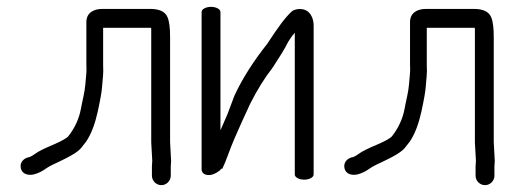

<svg xmlns="http://www.w3.org/2000/svg" viewBox="-20 -509 1512 560"><path d="M478.1 3.5V-24C478.1 -27.9 478.4 -32.5 479 -37.9L479.1 -38.8L476.1 -94.5V-399.7C476.1 -426.4 474.2 -445.5 468.6 -458.8C461.1 -477.5 440.4 -483 417.6 -483H278.6C253.3 -483 231.9 -471.8 231.9 -444.5V-318.1L232 -317.6C233.3 -300 230.4 -283.8 228.9 -262.4C227.4 -241.3 219.8 -213.2 216.1 -192.1C210.6 -162.6 198.2 -135.6 178.8 -111C176.3 -107.9 162.9 -98.7 137.2 -87.8C110.3 -76.6 92 -67.7 80.9 -59.4C72.5 -53.2 66 -50.5 62.6 -50.1L61.5 -49.9L60.4 -49.6C45.8 -45 37.1 -32.2 41 -17.5C46.2 2.2 67.2 2.4 78.9 -0.4C92.4 -3.7 104.9 -10.8 111.9 -15.9C119.9 -21.7 131.1 -27.9 145.6 -34.2C185.2 -52.8 208.4 -66.1 218.4 -79.6C222.8 -85.5 226.9 -90.8 230.9 -95.7L231.3 -96.2L231.7 -96.7C246.3 -118.8 257.1 -147.6 264.9 -182.7C272.4 -217.2 276.7 -241 277.7 -255.7C279.1 -277.2 282.4 -294.4 280.8 -318.4V-428H417.6C418.7 -428 419.1 -428 420.6 -427.9C420.6 -427.8 420.8 -426.3 421.1 -424.1V-93.5L424.1 -40.2C423.6 -35.8 423.1 -28.3 423.1 -23.9V3.5C423.1 18.5 435.6 31 450.6 31C465.6 31 478.1 18.5 478.1 3.5Z M568 -474V-15C568 -8.5 572.2 1.9 590.1 1.6C601.1 1.3 610.1 -4 620.1 -11C622.2 -13.1 623.8 -14.8 624.9 -16L626.9 -17.6L628 -16C633.6 -27.5 639 -40.5 644.2 -55C655.6 -86.5 669.3 -118.3 684.5 -151.6L709.8 -206.6C729.8 -246.5 751.9 -281.9 775.8 -312.6C798.2 -346.7 809.7 -366.3 813.3 -373.1L813.5 -373.4L813.6 -374.1C821.4 -389.4 829.2 -401.4 839.8 -413.6V0C839.8 8.2 852.3 15 867.3 15C882.3 15 894.8 8.2 894.8 0V-435C894.8 -454 885.8 -482.7 854.5 -482.7C847.3 -482.7 840 -481 834.4 -478L834 -477.7L833.6 -478C812 -459.2 790.2 -428.2 759 -380.6C721 -332.8 688.1 -282.3 664 -230.5L643.2 -175.5C636 -159.3 629.5 -144.4 623 -129V-474C623 -482.2 610.5 -489 595.5 -489C580.5 -489 568 -482.2 568 -474Z M1422.1 3.5V-24C1422.1 -27.9 1422.4 -32.5 1423 -37.9L1423.1 -38.8L1420.1 -94.5V-399.7C1420.1 -426.4 1418.2 -445.5 1412.6 -458.8C1405.1 -477.5 1384.4 -483 1361.6 -483H1222.6C1197.3 -483 1175.9 -471.8 1175.9 -444.5V-318.1L1176 -317.6C1177.3 -300 1174.4 -283.8 1172.9 -262.4C1171.4 -241.3 1163.8 -213.2 1160.1 -192.1C1154.6 -162.6 1142.2 -135.6 1122.8 -111C1120.3 -107.9 1106.9 -98.7 1081.2 -87.8C1054.3 -76.6 1036 -67.7 1024.9 -59.4C1016.5 -53.2 1010 -50.5 1006.6 -50.1L1005.5 -49.9L1004.4 -49.6C989.8 -45 981.1 -32.2 985 -17.5C990.2 2.2 1011.2 2.4 1022.9 -0.4C1036.4 -3.7 1048.9 -10.8 1055.9 -15.9C1063.9 -21.7 1075.1 -27.9 1089.6 -34.2C1129.2 -52.8 1152.4 -66.1 1162.4 -79.6C1166.8 -85.5 1170.9 -90.8 1174.9 -95.7L1175.3 -96.2L1175.7 -96.7C1190.3 -118.8 1201.1 -147.6 1208.9 -182.7C1216.4 -217.2 1220.7 -241 1221.7 -255.7C1223.1 -277.2 1226.4 -294.4 1224.8 -318.4V-428H1361.6C1362.7 -428 1363.1 -428 1364.6 -427.9C1364.6 -427.8 1364.8 -426.3 1365.1 -424.1V-93.5L1368.1 -40.2C1367.6 -35.8 1367.1 -28.3 1367.1 -23.9V3.5C1367.1 18.5 1379.6 31 1394.6 31C1409.6 31 1422.1 18.5 1422.1 3.5Z"/></svg>

Font: MewTooHand
Style: BdCond
Weight: 400
Designer: Mew Too, Robert Jablonski
Version: Version 0.77